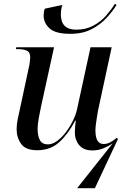

<svg xmlns="http://www.w3.org/2000/svg" viewBox="-20 -786 657 1016"><path d="M352 -607Q274 -607 242.5 -635.5Q211 -664 211 -704Q211 -724 217 -740L310 -760Q302 -737 302 -710Q302 -629 383 -629Q434 -629 473.5 -650Q513 -671 541 -703Q569 -735 588 -766L597 -760Q578 -729 545.5 -693Q513 -657 465.5 -632Q418 -607 352 -607ZM576 -27Q554 -12 527 -1Q500 10 469 10Q422 10 399 -18Q376 -46 376 -85Q376 -96 377.5 -114.5Q379 -133 381 -148H378Q341 -77 294 -34Q247 9 177 9Q116 9 92 -24.5Q68 -58 68 -102Q68 -127 74 -157Q80 -187 86 -212L131 -422Q135 -438 137.5 -456Q140 -474 140 -482Q140 -510 122 -518Q104 -526 75 -526H64L66 -536H266L198 -226Q192 -199 185.5 -163Q179 -127 179 -106Q179 -67 191 -44.5Q203 -22 234 -22Q257 -22 282 -40Q307 -58 328.5 -86.5Q350 -115 366 -147.5Q382 -180 388 -209L459 -536H571L499 -202Q497 -190 493.5 -170Q490 -150 487.5 -129.5Q485 -109 485 -96Q485 -24 528 -24Q546 -24 562.5 -32.5Q579 -41 598 -57L604 -50L482 210H388Z"/></svg>

Font: Noto Serif Display Medium
Style: Italic
Weight: 500
Italic angle: -12°
Designer: Monotype Design Team
Foundry: Monotype Imaging Inc.
Version: Version 2.009